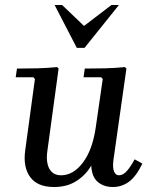

<svg xmlns="http://www.w3.org/2000/svg" viewBox="-20 -740 611 770"><path d="M520 -101 551 -84Q526 -32 497 -11Q468 10 433 10Q396 10 372 -10.5Q348 -31 346 -76Q324 -38 286.5 -14Q249 10 197 10Q130 10 101 -30Q72 -70 81 -136L120 -423L114 -430H43L48 -465Q89 -465 129 -466Q169 -467 209 -471L215 -465L170 -135Q166 -108 170 -86Q174 -64 187.5 -50.5Q201 -37 225 -37Q274 -37 312.5 -88Q351 -139 364 -229L392 -423L386 -430H315L320 -465Q361 -465 401 -466Q441 -467 481 -471L487 -465L435 -99Q431 -67 437.5 -52Q444 -37 457 -37Q474 -37 489.5 -55Q505 -73 520 -101ZM427 -720H457L319 -548H288L199 -720H229L317 -636Z"/></svg>

Font: Brygada 1918 Medium
Style: Italic
Weight: 500
Italic angle: -8°
Designer: Mateusz Machalski | Borys Kosmynka | Przemek Hoffer
Foundry: NIEPODLEGLA 2018
Version: Version 3.006